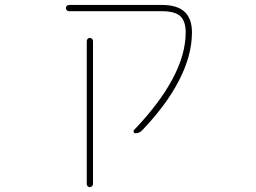

<svg xmlns="http://www.w3.org/2000/svg" viewBox="-20 -565 1040 779"><path d="M332 181.6V-398.4Q332 -403.3 335.4 -407.2Q338.9 -411.1 344.2 -411.1Q349.6 -411.1 353.5 -407.2Q357.4 -403.3 357.4 -398.4V181.6Q357.4 186.5 353.5 190.4Q349.6 194.3 344.2 194.3Q338.9 194.3 335.4 190.4Q332 186.5 332 181.6ZM529.3 -24.4Q524.4 -24.4 522.5 -28.8Q520.5 -33.2 523.4 -37.1Q733.4 -256.8 733.4 -433.6Q733.4 -479.5 710.9 -500Q688.5 -519.5 637.7 -519.5H259.8Q254.9 -519.5 251 -523.4Q247.1 -527.3 247.1 -532.2Q247.1 -537.1 251 -541Q254.9 -544.9 259.8 -544.9H637.7Q699.2 -544.9 729 -517.1Q758.8 -489.3 758.8 -433.6Q758.8 -338.9 705.1 -236.3Q655.3 -139.6 557.6 -37.1Q545.9 -24.4 529.3 -24.4Z"/></svg>

Font: Rounded-L Mgen+ 2m thin
Style: Regular
Weight: 100
Designer: [Source Han Sans]
Ryoko NISHIZUKA  (kana & ideographs); Paul D. Hunt (Latin, Greek & Cyrillic); Wenlong ZHANG  (bopomofo
Version: Version 1.059.20150602